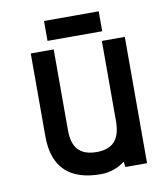

<svg xmlns="http://www.w3.org/2000/svg" viewBox="-74 -678 636 750"><g transform="rotate(-10 244.0 -303.0)"><path d="M451 0V-501H360V-183C360 -118 335 -77 266 -77C198 -77 169 -112 169 -180V-501H78V-172C78 -47 145 11 266 11C305 11 339 -3 362 -22L365 0ZM368 -538V-617H151V-538Z"/></g></svg>

Font: Advent Pro
Style: SemiBold
Weight: 600
Designer: Andreas Kalpakidis
Foundry: Andreas Kalpakidis
Version: Version 2.002 2008